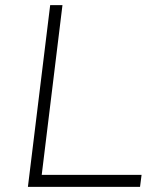

<svg xmlns="http://www.w3.org/2000/svg" viewBox="-20 -730 618 750"><path d="M176 -710H224L143 -47H533L527 0H89Z"/></svg>

Font: Josefin Sans Thin Light
Style: Italic
Weight: 300
Italic angle: -7°
Version: Version 2.000